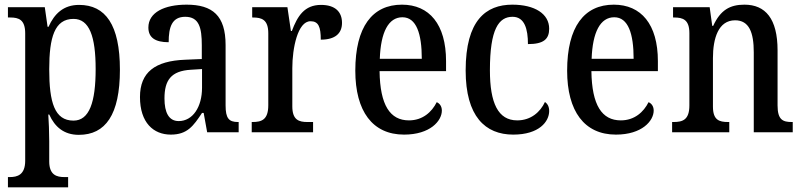

<svg xmlns="http://www.w3.org/2000/svg" viewBox="-20 -567 3442 823"><path d="M14 236H272V192H256C224 192 191 184 191 125V38C191 -2 189 -45 187 -76H191C215 -23 254 11 318 11C432 11 494 -75 494 -268C494 -461 432 -546 319 -546C252 -546 213 -508 188 -452H184L172 -536H14V-492H24C60 -492 88 -483 88 -424V122C88 183 54 192 22 192H14ZM295 -50C214 -50 191 -128 191 -270C191 -407 214 -486 295 -486C363 -486 390 -411 390 -271C390 -129 363 -50 295 -50Z M712 10C783 10 809 -27 846 -83H853L868 0H1003V-44H1000C961 -44 947 -60 947 -115V-374C947 -500 891 -547 780 -547C685 -547 616 -514 616 -449C616 -406 645 -386 703 -386C703 -451 717 -495 774 -495C834 -495 845 -447 845 -373V-314L774 -311C644 -306 580 -257 580 -151C580 -41 638 10 712 10ZM746 -48C704 -48 685 -84 685 -145C685 -223 713 -263 798 -268L846 -271V-191C846 -108 806 -48 746 -48Z M1059 0H1322V-44H1298C1262 -44 1233 -52 1233 -111V-275C1233 -360 1256 -476 1311 -476C1345 -476 1355 -452 1355 -397C1417 -397 1446 -424 1446 -469C1446 -516 1417 -546 1356 -546C1285 -546 1255 -498 1231 -434H1227L1212 -536H1061V-492H1064C1102 -492 1130 -483 1130 -424V-116C1130 -53 1101 -44 1062 -44H1059Z M1712 10C1824 10 1874 -49 1874 -93C1874 -112 1864 -124 1852 -129C1831 -87 1792 -51 1733 -51C1652 -51 1609 -116 1607 -262H1892V-305C1892 -463 1820 -547 1703 -547C1576 -547 1503 -452 1503 -264C1503 -90 1577 10 1712 10ZM1788 -315H1608C1612 -429 1645 -493 1705 -493C1765 -493 1788 -422 1788 -315Z M2180 10C2291 10 2334 -46 2334 -91C2334 -110 2327 -122 2316 -130C2296 -87 2256 -51 2197 -51C2115 -51 2080 -125 2080 -266C2080 -443 2118 -495 2177 -495C2229 -495 2243 -442 2243 -378C2310 -378 2334 -399 2334 -444C2334 -508 2272 -547 2176 -547C2063 -547 1976 -480 1976 -265C1976 -68 2060 10 2180 10Z M2620 10C2732 10 2782 -49 2782 -93C2782 -112 2772 -124 2760 -129C2739 -87 2700 -51 2641 -51C2560 -51 2517 -116 2515 -262H2800V-305C2800 -463 2728 -547 2611 -547C2484 -547 2411 -452 2411 -264C2411 -90 2485 10 2620 10ZM2696 -315H2516C2520 -429 2553 -493 2613 -493C2673 -493 2696 -422 2696 -315Z M2861 0H3106V-44H3101C3063 -44 3036 -52 3036 -110V-318C3036 -402 3059 -480 3131 -480C3191 -480 3211 -428 3211 -343V0H3378V-44H3374C3336 -44 3313 -53 3313 -115V-351C3313 -487 3261 -547 3171 -547C3109 -547 3068 -524 3037 -456H3033L3022 -536H2865V-492H2870C2907 -492 2935 -483 2935 -425V-115C2935 -53 2906 -44 2867 -44H2861Z"/></svg>

Font: Noto Serif Thai Condensed Medium
Style: Regular
Weight: 500
Width: 3
Designer: Monotype Design Team
Foundry: Monotype Imaging Inc.
Version: Version 2.002